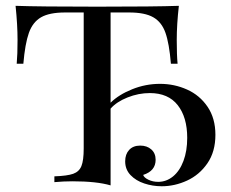

<svg xmlns="http://www.w3.org/2000/svg" viewBox="-20 -628 796 662"><path d="M722.7 -163.1Q722.7 -105 695.1 -64.9Q667.5 -24.9 625 -5.4Q582.5 14.2 537.6 14.2Q506.3 14.2 477.5 4.6Q448.7 -4.9 430.2 -24.2Q411.6 -43.5 411.6 -71.8Q411.6 -96.2 425.3 -111.1Q439 -126 463.4 -126Q486.8 -126 501.7 -112.8Q516.6 -99.6 516.6 -77.1Q516.6 -38.6 473.6 -24.9Q476.6 -15.6 491.7 -8.3Q506.8 -1 525.4 -1Q553.7 -1 576.7 -19.8Q599.6 -38.6 612.5 -73Q625.5 -107.4 625.5 -152.8Q625.5 -223.6 592.8 -265.4Q560.1 -307.1 496.6 -307.1Q457.5 -307.1 419.7 -292Q381.8 -276.9 361.3 -253.4V11.2Q313.5 -2.9 229.5 -2.9Q199.2 -2.9 167.5 0V-20Q211.9 -21.5 232.4 -28.8Q252.9 -36.1 260.7 -55.4Q268.6 -74.7 268.6 -116.2V-585H204.6Q150.4 -585 121.6 -568.4Q92.8 -551.8 79.6 -514.6Q66.4 -477.5 60.5 -408.2H37.6Q40.5 -439.5 40.5 -490.2Q40.5 -542.5 33.7 -607.9Q116.7 -605 315.4 -605Q513.7 -605 596.7 -607.9Q589.4 -543.9 589.4 -490.2Q589.4 -438 592.3 -408.2H569.3Q563.5 -478 550.5 -514.9Q537.6 -551.8 508.5 -568.4Q479.5 -585 425.3 -585H361.3V-273.9Q389.6 -301.8 435.8 -320.3Q481.9 -338.9 531.7 -338.9Q581.1 -338.9 624.8 -319.3Q668.5 -299.8 695.6 -260Q722.7 -220.2 722.7 -163.1Z"/></svg>

Font: Playfair Display SC
Style: Regular
Weight: 400
Designer: Claus Eggers Sørensen
Foundry: Claus Eggers Sørensen
Version: Version 1.004;PS 001.004;hotconv 1.0.70;makeotf.lib2.5.58329